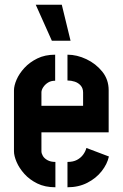

<svg xmlns="http://www.w3.org/2000/svg" viewBox="-20 -791 519 811"><path d="M199 -619 131 -771H241L278 -619ZM214 0Q170 0 137.5 -16Q105 -32 83 -56.5Q61 -81 50 -107Q39 -133 39 -152V-409Q39 -429 50 -454.5Q61 -480 83 -504Q105 -528 137.5 -544Q170 -560 213 -560V-450Q195 -450 182.5 -442Q170 -434 162.5 -422.5Q155 -411 155 -401V-344H331V-400Q331 -418 321 -429.5Q311 -441 296 -446Q281 -451 265 -451V-560Q305 -560 345 -541Q385 -522 412 -488.5Q439 -455 439 -410V-232H155V-152Q155 -143 161 -132.5Q167 -122 180.5 -114.5Q194 -107 214 -107ZM265 0V-107Q289 -107 305 -115.5Q321 -124 331 -137.5Q341 -151 345 -166L440 -130Q433 -98 409.5 -68Q386 -38 349 -19Q312 0 265 0Z"/></svg>

Font: Stick No Bills
Style: Bold
Weight: 700
Version: Version 2.000